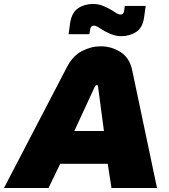

<svg xmlns="http://www.w3.org/2000/svg" viewBox="-61 -946 851 966"><path d="M-41 0 276 -609Q305 -665 351 -689Q397 -713 446 -713Q500 -713 545.5 -684Q591 -655 604 -593L729 0H500L481 -122H242L183 0ZM313 -287H462L432 -512Q432 -515 430 -516.5Q428 -518 425 -518Q423 -518 421 -516.5Q419 -515 417 -512ZM549 -764Q533 -764 518.5 -767.5Q504 -771 491 -777Q478 -783 466 -789Q450 -798 436 -807.5Q422 -817 411 -817Q404 -817 399.5 -813Q395 -809 393 -801L389 -774H284L292 -831Q300 -883 332 -904.5Q364 -926 407 -926Q431 -926 452 -918.5Q473 -911 490 -901Q507 -892 520.5 -882.5Q534 -873 545 -873Q553 -873 557.5 -877Q562 -881 563 -889L567 -916H672L664 -859Q657 -807 624.5 -785.5Q592 -764 549 -764Z"/></svg>

Font: MuseoModerno Thin Black
Style: Italic
Weight: 900
Italic angle: -9°
Version: Version 1.003